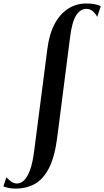

<svg xmlns="http://www.w3.org/2000/svg" viewBox="-152 -835 601 1106"><path d="M-62 251.5Q-81.5 251.5 -99 248.2Q-116.5 245 -132.5 239L-115.5 186Q-99.5 203.5 -84.5 212.8Q-69.5 222 -54.5 222Q-33.5 222 -14.5 204.8Q4.5 187.5 20 147Q35.5 106.5 44.5 37L121 -554.5Q132 -639.5 163 -697.5Q194 -755.5 241 -785.2Q288 -815 346 -815Q371 -815 392.5 -810.8Q414 -806.5 428.5 -800L408 -738Q394.5 -762 379.2 -773Q364 -784 346 -784Q311 -784 287 -747Q263 -710 252 -623L178 -46.5Q163.5 69.5 129.5 134.5Q95.5 199.5 46.8 225.5Q-2 251.5 -62 251.5Z"/></svg>

Font: Merriweather 144pt SemiBold
Style: Italic
Weight: 600
Italic angle: -7.8°
Version: Version 2.101